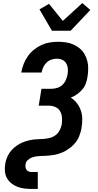

<svg xmlns="http://www.w3.org/2000/svg" viewBox="-20 -1015 640 1250"><path d="M184 215Q160 215 136.5 212Q113 209 92 200.5Q71 192 53.5 178Q36 164 25 144Q14 124 12 100.5Q10 77 14 52Q17 33 24.5 13.5Q32 -6 44 -23Q56 -40 72.5 -54Q89 -68 107 -78Q125 -88 145 -94.5Q165 -101 185 -104.5Q205 -108 224.5 -108.5Q244 -109 264 -110.5Q284 -112 304 -117Q324 -122 341 -134.5Q358 -147 368 -166Q378 -185 382 -205Q385 -227 383.5 -249.5Q382 -272 371.5 -290.5Q361 -309 341 -318Q321 -327 298 -327H232L250 -437H316Q334 -437 353 -443Q372 -449 386.5 -462.5Q401 -476 408.5 -494Q416 -512 420 -531Q423 -550 421.5 -568.5Q420 -587 411 -602.5Q402 -618 385.5 -625.5Q369 -633 350 -633Q333 -633 315 -627Q297 -621 283.5 -608Q270 -595 262 -578Q254 -561 251 -544V-543H119V-546Q124 -573 134.5 -599.5Q145 -626 161.5 -649.5Q178 -673 201 -691.5Q224 -710 250 -722Q276 -734 304 -738.5Q332 -743 359 -743Q385 -743 410.5 -739Q436 -735 458.5 -725Q481 -715 500 -699Q519 -683 531 -661.5Q543 -640 549 -615.5Q555 -591 554 -565Q554 -553 553 -541Q552 -529 550 -517Q547 -495 539.5 -473.5Q532 -452 517 -434Q502 -416 482.5 -402Q463 -388 441 -379Q464 -365 480.5 -343.5Q497 -322 506 -296.5Q515 -271 515.5 -242Q516 -213 511 -184Q509 -170 505 -156Q501 -142 495.5 -128Q490 -114 481.5 -101Q473 -88 462.5 -76.5Q452 -65 440 -55.5Q428 -46 415.5 -38Q403 -30 389 -24Q375 -18 360.5 -13.5Q346 -9 331 -6.5Q316 -4 302 -2.5Q288 -1 274 -0.5Q260 0 245.5 0.5Q231 1 216.5 3Q202 5 187.5 10.5Q173 16 161 27Q149 38 147 52Q145 62 146 72Q147 82 152 89.5Q157 97 165.5 101Q174 105 184 105H226V215ZM318 -815 237 -954 299 -990 389 -879 516 -995 568 -950 440 -815Z"/></svg>

Font: Iosevka Aile Extrabold Oblique
Style: Regular
Weight: 800
Italic angle: -9°
Designer: Belleve Invis
Foundry: Belleve Invis
Version: Version 31.1.0; ttfautohint (v1.8.4)